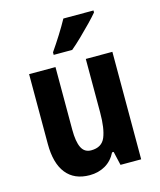

<svg xmlns="http://www.w3.org/2000/svg" viewBox="-115 -849 784 942"><g transform="rotate(-15 276.5 -378.0)"><path d="M487 -546V0H382L366 -70H358Q338 -30 303 -10Q268 10 224 10Q146 10 105 -41.5Q64 -93 64 -191V-546H198V-228Q198 -167 213 -136.5Q228 -106 262 -106Q316 -106 334 -149.5Q352 -193 352 -274V-546ZM450 -756Q435 -738 408.5 -710.5Q382 -683 352.5 -654.5Q323 -626 299 -606H205V-619Q230 -655 254.5 -694Q279 -733 297 -766H450Z"/></g></svg>

Font: Noto Sans Kannada Condensed
Style: Bold
Weight: 700
Width: 3
Designer: Jelle Bosma - Monotype Design Team
Foundry: Monotype Imaging Inc.
Version: Version 2.005; ttfautohint (v1.8.4.7-5d5b)